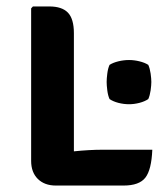

<svg xmlns="http://www.w3.org/2000/svg" viewBox="-20 -573 514 595"><path d="M452 -109Q449.5 -47 430.5 -22.5Q411.5 2 363 2H153Q118 2 97.2 -18.5Q76.5 -39 76.5 -74.5V-547L82 -553H133Q172 -553 190.5 -533.8Q209 -514.5 209 -470V-104Q257.5 -109 297.5 -109ZM310.5 -319Q310.5 -329 312.5 -345Q314.5 -361 319.5 -372Q330.5 -379 347 -383Q363.5 -387 380 -387Q395.5 -387 412 -383Q428.5 -379 439.5 -372Q444.5 -361 446.8 -345Q449 -329 449 -319Q449 -309 446.8 -293Q444.5 -277 439.5 -266Q428.5 -258.5 412 -254.2Q395.5 -250 380 -250Q363.5 -250 347 -254.2Q330.5 -258.5 319.5 -266Q314.5 -277 312.5 -293Q310.5 -309 310.5 -319Z"/></svg>

Font: Signika SC SemiBold
Style: Regular
Weight: 600
Designer: Anna Giedryś
Foundry: Anna Giedryś
Version: Version 2.000; ttfautohint (v1.8.3) -l 8 -r 50 -G 200 -x 9 -